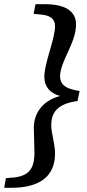

<svg xmlns="http://www.w3.org/2000/svg" viewBox="-30 -735 413 914"><path d="M349 -302C279 -311 256 -336 256 -371C256 -444 332 -529 332 -619C332 -684 276 -715 186 -715H139L130 -669L163 -666C210 -662 232 -645 232 -610C232 -550 181 -434 181 -370C181 -325 205 -292 256 -278C178 -258 131 -201 131 -126C131 -96 134 -45 134 -10C134 69 108 106 23 111L-2 113L-10 159H24C157 159 232 106 232 -4C232 -53 214 -99 214 -138C214 -199 242 -241 339 -254Z"/></svg>

Font: Source Serif Pro Semibold
Style: Italic
Weight: 600
Italic angle: -12°
Designer: Frank Grießhammer
Foundry: Adobe Systems Incorporated
Version: Version 3.001;hotconv 1.0.111;makeotfexe 2.5.65597